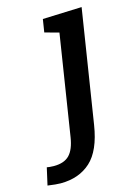

<svg xmlns="http://www.w3.org/2000/svg" viewBox="-239 -600 643 905"><g transform="rotate(-15 82.5 -147.5)"><path d="M61 -529 252 -536 165 16Q146 137 89 189Q32 241 -58 241Q-79 241 -121 235L-102 151Q-96 152 -87.5 153Q-79 154 -68 154Q-17 154 8.5 127.5Q34 101 43 43L120 -447L51 -466Z"/></g></svg>

Font: Bitter Pro SemiBold
Style: Italic
Weight: 600
Italic angle: -9°
Designer: Sol Matas, and Bitter project Authors
Foundry: Sol Matas
Version: Version 1.010